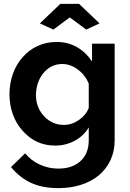

<svg xmlns="http://www.w3.org/2000/svg" viewBox="-20 -750 674 993"><path d="M341 -660 426 -597 495 -629 389 -730H292L186 -629L256 -597ZM439 -91V-25Q439 48 392 87Q350 122 282 122Q231 122 185.5 101Q140 80 110 43L37 114Q81 168 140 195.5Q199 223 282 223Q345 223 398.5 206Q452 189 491 157Q530 124 551.5 78Q573 32 573 -25V-524H456V-432Q425 -479 378.5 -506Q332 -533 273 -533Q220 -533 175 -512.5Q130 -492 97 -454Q64 -417 46.5 -367.5Q29 -318 29 -262Q29 -208 46 -160Q63 -112 95 -76Q163 3 265 3Q320 3 366.5 -22Q413 -47 439 -91ZM208 -149Q166 -194 166 -258Q166 -289 175.5 -318.5Q185 -348 203 -370Q242 -419 302 -419Q344 -419 382.5 -390.5Q421 -362 439 -317V-192Q425 -155 389 -130Q352 -104 310 -104Q250 -104 208 -149Z"/></svg>

Font: RT Raleway Bold
Style: Regular
Weight: 400
Designer: Matt McInerney, Pablo Impallari, Rodrigo Fuenzalida — Edited by Milan Moffatt in April 2016
Foundry: Matt McInerney, Pablo Impallari, Rodrigo Fuenzalida — Edited by Milan Moffatt in April 2016
Version: Version 3.001